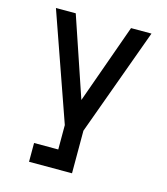

<svg xmlns="http://www.w3.org/2000/svg" viewBox="-108 -604 774 889"><g transform="rotate(15 279.0 -160.0)"><path d="M410 -520 274 -139 145 -520H50L230 -7V110H114V200H320V-4L508 -520Z"/></g></svg>

Font: Grotesk 02 Mince
Style: Bold
Weight: 400
Designer: Frank Adebiaye, contributions by Jérémy Landes, Ariel Martín Pérez
Foundry: Velvetyne Type Foundry
Version: Version 3.000;Glyphs 3.1.2 (3150)